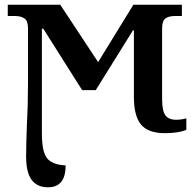

<svg xmlns="http://www.w3.org/2000/svg" viewBox="-20 -556 835 816"><path d="M91 109Q91 74 92 42.5Q93 11 94 -16Q99 -111 99 -204V-436Q99 -467 84 -477.5Q69 -488 43 -488H13V-536H236L397 -292L547 -536H753V-488H724Q697 -488 683 -477.5Q669 -467 669 -435V-134Q669 -86 682.5 -66.5Q696 -47 729 -47Q750 -47 772 -53V-4Q737 10 681 10Q610 10 579.5 -26.5Q549 -63 549 -145V-427H545L387 -173H329L164 -434H158V9Q158 60 166.5 89Q175 118 197 131.5Q219 145 259 147Q259 240 184 240Q138 240 114.5 208.5Q91 177 91 109Z"/></svg>

Font: Noto Serif SemiBold
Style: Regular
Weight: 600
Designer: Monotype Design Team
Foundry: Monotype Imaging Inc.
Version: Version 1.001